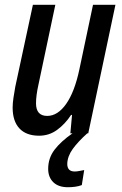

<svg xmlns="http://www.w3.org/2000/svg" viewBox="-20 -559 513 805"><path d="M144 10Q90 10 61.5 -20.5Q33 -51 33 -108Q33 -126 36.5 -149.5Q40 -173 44 -195L118 -539H212L141 -203Q131 -158 131 -126Q131 -73 178 -73Q222 -73 257.5 -123.5Q293 -174 313 -269L370 -539H464L350 0H275L282 -77H278Q253 -39 219.5 -14.5Q186 10 144 10ZM265 226Q225 226 203.5 205Q182 184 182 149Q182 104 208.5 69Q235 34 284 0H346Q307 35 285 65.5Q263 96 262 128Q262 160 293 160Q302 160 312 158Q322 156 333 154L323 217Q310 222 295 224Q280 226 265 226Z"/></svg>

Font: Noto Sans Condensed Medium
Style: Italic
Weight: 500
Width: 3
Italic angle: -12°
Designer: Monotype Design Team
Foundry: Monotype Imaging Inc.
Version: Version 2.013; ttfautohint (v1.8.4.7-5d5b)